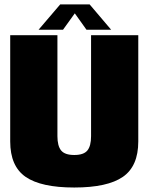

<svg xmlns="http://www.w3.org/2000/svg" viewBox="-20 -832 667 856"><path d="M311 4Q163 4 94.2 -43.5Q25.5 -91 25.5 -201.5V-675H236V-225Q236 -181.5 252.5 -161.2Q269 -141 311 -141Q353 -141 369.5 -161Q386 -181 386 -225V-675H596.5V-201.5Q596.5 -91 527.8 -43.5Q459 4 311 4ZM152 -699.5 248.5 -812.5H379.5L475.5 -699.5H365.5L313.5 -772.5L261 -699.5Z"/></svg>

Font: Anybody Black
Style: Regular
Weight: 900
Designer: Tyler Finck
Foundry: Etcetera Type Company
Version: Version 1.010; ttfautohint (v1.8.3) -l 8 -r 50 -G 200 -x 14 